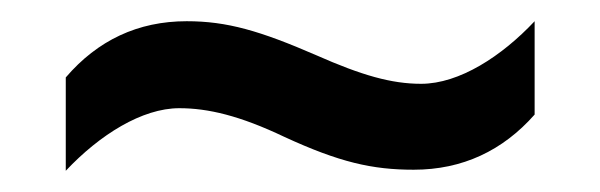

<svg xmlns="http://www.w3.org/2000/svg" viewBox="-20 -443 566 181"><path d="M248 -314C300 -290 331 -283 370 -283C416 -283 454 -301 484 -335V-423C453 -390 413 -364 377 -364C349 -364 321 -372 278 -391C225 -414 194 -423 156 -423C110 -423 72 -405 42 -370V-282C74 -316 114 -341 149 -341C176 -341 206 -334 248 -314Z"/></svg>

Font: Noto Sans Khmer SemiCondensed Medium
Style: Regular
Weight: 500
Width: 4
Designer: Danh Hong and the Monotype Design Team
Foundry: Monotype Imaging Inc.
Version: Version 2.004